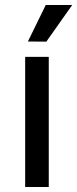

<svg xmlns="http://www.w3.org/2000/svg" viewBox="-20 -743 307 763"><path d="M173.8 0H80V-517H173.8ZM266.9 -723 164.1 -577.5 90.9 -578.1 161.7 -723Z"/></svg>

Font: Public Sans VF
Style: Regular
Weight: 400
Designer: Pablo Impallari, Rodrigo Fuenzalida (Modified by Dan O. Williams and USWDS)
Version: Version 1.003